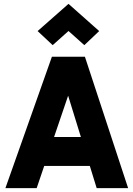

<svg xmlns="http://www.w3.org/2000/svg" viewBox="-20 -975 691 995"><path d="M164 -265H468V-115H164ZM8 0 249 -681H420L644 0H481L305 -570H364L170 0ZM253 -741 175 -814 335 -955 494 -814 417 -741 303 -843H367Z"/></svg>

Font: Gabarito ExtraBold
Style: Regular
Weight: 800
Designer: Leandro Assis / Alvaro Franca / Felipe Casaprima
Foundry: Naipe Foundry
Version: Version 1.000